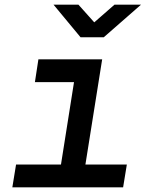

<svg xmlns="http://www.w3.org/2000/svg" viewBox="-20 -805 640 825"><path d="M33 0 49 -98H242L298 -452H130L145 -550H419L347 -98H525L509 0ZM326 -645 210 -785H317L385 -709L472 -785H586L426 -645Z"/></svg>

Font: NKDuy Mono SemiBold
Style: Italic
Weight: 600
Italic angle: -9°
Monospace: yes
Designer: NKDuy
Foundry: NKDuy
Version: Version 2.251; ttfautohint (v1.8.4.7-5d5b)